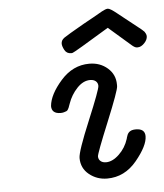

<svg xmlns="http://www.w3.org/2000/svg" viewBox="-49 -681 625 730"><g transform="rotate(-5 264.0 -316.5)"><path d="M142.1 -288.1Q146 -332 191.9 -384Q237.8 -436 300.8 -436Q341.8 -436 370.4 -411.1Q398.9 -386.2 398.9 -348.1V-341.8Q398.9 -325.7 351.1 -209.2Q303.2 -92.8 303.2 -81.8Q303.2 -70.8 311 -64Q318.8 -57.1 332 -57.1Q356.9 -57.1 382.1 -81.1Q407.2 -105 418 -139.2Q418 -140.1 418.9 -143.1Q419.9 -146 420.4 -147.5Q420.9 -148.9 421.9 -151.9Q422.9 -154.8 423.8 -156.5Q424.8 -158.2 426.5 -160.6Q428.2 -163.1 430.2 -164.6Q432.1 -166 434.6 -167.5Q437 -168.9 439.9 -169.9Q442.9 -170.9 447 -171.4Q451.2 -171.9 455.1 -171.9Q490.2 -171.9 490.2 -143.1Q490.2 -106.9 444.1 -51Q397.9 4.9 331.1 4.9Q292 4.9 262.5 -19Q232.9 -43 232.9 -82Q232.9 -106.9 280.5 -220.9Q328.1 -335 328.1 -349.1Q328.1 -360.4 320.1 -367.2Q312 -374 298.8 -374Q272 -374 248.5 -349.1Q225.1 -324.2 213.9 -292Q212.9 -290 210.9 -283.9Q209 -277.8 208 -275.9Q207 -273.9 204.6 -269.5Q202.1 -265.1 198.5 -263.7Q194.8 -262.2 189 -260.5Q183.1 -258.8 175.8 -258.8Q142.1 -259.3 142.1 -288.1ZM203.1 -521Q203.1 -534.2 215.6 -543Q228 -551.8 293 -588.9Q336.9 -612.8 366.2 -629.9Q380.4 -637.7 388.2 -638.2H389.2Q397.9 -638.2 423.8 -617.2Q430.7 -612.3 450.2 -596.2Q484.4 -569.3 508.8 -549.8Q509.8 -548.8 514.4 -544.9Q519 -541 521 -538.6Q522.9 -536.1 525.4 -531Q527.8 -525.9 527.8 -521Q527.8 -507.8 515.4 -494.9Q502.9 -481.9 490.2 -481.9H486.8Q480 -481.9 469 -491Q458 -500 382.8 -565.9Q248 -483.9 242.2 -482.9Q240.2 -481.9 235.8 -481.9Q218.8 -481.9 210.9 -496.6Q203.1 -511.2 203.1 -521Z"/></g></svg>

Font: CMU Typewriter Text
Style: Italic
Weight: 500
Italic angle: -14.04°
Version: Version 0.7.0